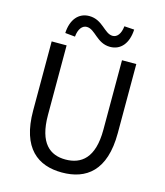

<svg xmlns="http://www.w3.org/2000/svg" viewBox="-135 -1041 992 1155"><g transform="rotate(15 360.5 -463.0)"><path d="M360 13C510 13 624 -67 624 -303V-733H535V-300C535 -123 458 -68 360 -68C265 -68 190 -123 190 -300V-733H97V-303C97 -67 211 13 360 13ZM444 -792C511 -792 554 -844 558 -930L496 -934C491 -886 470 -860 442 -860C390 -860 361 -939 277 -939C210 -939 167 -887 163 -803L225 -797C229 -845 251 -872 279 -872C332 -872 361 -792 444 -792Z"/></g></svg>

Font: Noto Sans JP Regular
Style: Regular
Weight: 400
Designer: Ryoko NISHIZUKA (kana & ideographs); Paul D. Hunt (Latin, Greek & Cyrillic); Wenlong ZHANG (bopomofo); Sandoll Communica
Foundry: Adobe Systems Incorporated
Version: Version 1.004;PS 1.004;hotconv 1.0.82;makeotf.lib2.5.63406